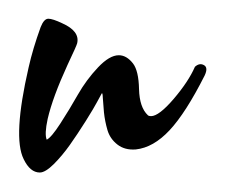

<svg xmlns="http://www.w3.org/2000/svg" viewBox="-24 -261 238 203"><path d="M182.1 -190.4Q187 -194.8 191.7 -192.1Q196.3 -189.5 192.4 -181.2Q172.4 -141.6 155.3 -123.3Q138.2 -105 119.6 -103Q107.9 -102.1 100.1 -108.2Q92.3 -114.3 89.6 -123.5Q86.9 -132.8 85.9 -142.3Q85 -151.9 84.7 -157.7Q84.5 -163.6 83.5 -162.1Q81.5 -158.7 78.6 -153.1Q75.7 -147.5 66.7 -133.1Q57.6 -118.7 49.8 -107.7Q42 -96.7 33 -87.6Q23.9 -78.6 18.1 -78.6Q7.8 -78.6 1 -92.8Q-10.7 -116.2 6.3 -189.9Q10.7 -209.5 19 -232.4Q22.5 -241.2 27.1 -241.2Q31.7 -241.2 42 -236.3Q60.5 -228 57.6 -215.3Q57.1 -212.9 47.4 -192.4Q31.7 -158.2 26.4 -135.3Q22.9 -119.1 25.4 -113.3Q30.3 -115.7 39.8 -130.4Q49.3 -145 58.3 -160.9Q67.4 -176.8 79.6 -189.7Q91.8 -202.6 101.6 -202.6Q109.9 -202.6 116.7 -193.8Q122.6 -186 123 -166.7Q123.5 -147.5 132.3 -139.2Q133.3 -138.2 135.7 -138.2Q144 -138.2 159.7 -156.5Q175.3 -174.8 182.1 -190.4Z"/></svg>

Font: Sintesa 4
Style: 4
Weight: 400
Version: Version 001.000